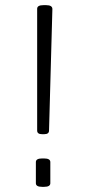

<svg xmlns="http://www.w3.org/2000/svg" viewBox="-20 -722 334 744"><path d="M143 -202Q124 -202 124 -216V-688Q124 -702 148 -702H159Q183 -702 183 -687L170 -216Q170 -202 151 -202ZM143 2Q119 2 119 -12V-94Q119 -108 143 -108H151Q175 -108 175 -94V-12Q175 2 151 2Z"/></svg>

Font: Asap ExtraLight
Style: Regular
Weight: 200
Designer: Pablo Cosgaya
Foundry: Omnibus-Type
Version: Version 3.001; ttfautohint (v1.8.4.7-5d5b)